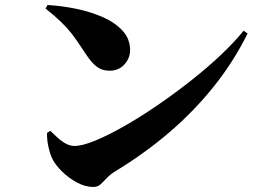

<svg xmlns="http://www.w3.org/2000/svg" viewBox="-20 -735 1040 763"><path d="M351 8Q318 8 284.5 -10.5Q251 -29 225.5 -54.5Q200 -80 189 -102Q179 -122 172.5 -151.5Q166 -181 167 -207L180 -215Q190 -206 205 -191.5Q220 -177 238.5 -166Q257 -155 276 -155Q307 -155 358 -176Q409 -197 472.5 -233Q536 -269 604 -315.5Q672 -362 737.5 -413.5Q803 -465 857.5 -516.5Q912 -568 948 -613L964 -602Q909 -491 831 -393Q753 -295 654 -210Q555 -125 436 -53Q417 -41 404 -27Q391 -13 379.5 -2.5Q368 8 351 8ZM416 -454Q385 -454 365 -469.5Q345 -485 326 -513Q308 -539 294 -560.5Q280 -582 263.5 -603Q247 -624 223 -647.5Q199 -671 161 -701L169 -715Q225 -712 283 -700Q341 -688 389.5 -666.5Q438 -645 467.5 -612.5Q497 -580 497 -536Q497 -504 474.5 -479Q452 -454 416 -454Z"/></svg>

Font: Noto Serif JP ExtraLight Black
Style: Regular
Weight: 900
Version: Version 2.003-H1;hotconv 1.1.1;makeotfexe 2.6.0